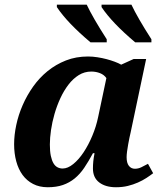

<svg xmlns="http://www.w3.org/2000/svg" viewBox="-20 -786 705 816"><path d="M473.1 9.8Q428.7 9.8 401.9 -10.5Q375 -30.8 375 -69.8Q375 -85.4 376.5 -100.3Q377.9 -115.2 381.8 -134.8H375Q356.4 -100.1 338.1 -73Q319.8 -45.9 297.4 -27.6Q274.9 -9.3 247.3 0.2Q219.7 9.8 183.1 9.8Q147.5 9.8 120.6 -4.2Q93.8 -18.1 75.9 -42.5Q58.1 -66.9 49.1 -100.3Q40 -133.8 40 -172.9Q40 -211.9 49.1 -254.6Q58.1 -297.4 76.2 -338.9Q94.2 -380.4 120.8 -418Q147.5 -455.6 182.4 -483.9Q217.3 -512.2 260.3 -529.1Q303.2 -545.9 354 -545.9Q373.5 -545.9 393.8 -542.7Q414.1 -539.6 432.6 -534.7Q451.2 -529.8 467.5 -523.7Q483.9 -517.6 495.1 -511.2L547.9 -535.2H601.1L535.2 -223.1Q533.2 -214.8 530.3 -201.2Q527.3 -187.5 524.7 -172.1Q522 -156.7 520 -142.3Q518.1 -127.9 518.1 -118.2Q518.1 -93.3 527.8 -81.1Q537.6 -68.8 553.2 -68.8Q567.4 -68.8 580.3 -75Q593.3 -81.1 608.9 -89.8L630.9 -49.8Q618.2 -40 602.1 -29.5Q585.9 -19 566.2 -10.3Q546.4 -1.5 523.2 4.2Q500 9.8 473.1 9.8ZM191.9 -171.9Q191.9 -143.1 196 -123.5Q200.2 -104 207.3 -92Q214.4 -80.1 224.4 -75Q234.4 -69.8 246.1 -69.8Q268.1 -69.8 291.5 -88.9Q314.9 -107.9 335.4 -138.9Q356 -169.9 372.3 -209Q388.7 -248 397 -288.1L432.1 -454.1Q422.4 -468.3 405 -475.1Q387.7 -481.9 368.2 -481.9Q338.9 -481.9 314.7 -466.8Q290.5 -451.7 271 -426.3Q251.5 -400.9 236.6 -368.7Q221.7 -336.4 211.7 -301.8Q201.7 -267.1 196.8 -233.4Q191.9 -199.7 191.9 -171.9ZM554.7 -606Q455.6 -689.5 411.6 -755.9V-766.1H538.6Q564.5 -710.9 623.5 -619.1V-606ZM364.7 -606Q265.6 -689.5 221.7 -755.9V-766.1H348.6Q374.5 -710.9 433.6 -619.1V-606Z"/></svg>

Font: Droid Serif
Style: Bold Italic
Weight: 700
Italic angle: -12°
Designer: Monotype Design team
Foundry: Monotype Imaging Inc.
Version: Version 1.03